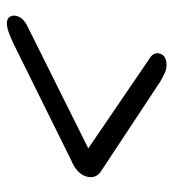

<svg xmlns="http://www.w3.org/2000/svg" viewBox="7 -621 504 558"><g transform="rotate(90 259.0 -342.0)"><path d="M418.5 -341.5 422 -352 66 -174.5Q49 -167 39.5 -158.8Q30 -150.5 27.5 -141.5Q23 -129 28.2 -119.5Q33.5 -110 47 -110Q59 -110 72.5 -114.8Q86 -119.5 105.5 -128.5L445 -296.5Q464.5 -304.5 476.8 -315.8Q489 -327 493 -341Q501.5 -371 472.5 -387L217.5 -555.5Q203 -564 191.8 -569Q180.5 -574 169 -574Q141 -574 135.5 -553.5Q133 -545 137.2 -537Q141.5 -529 154 -522Z"/></g></svg>

Font: Fraunces SemiBold
Style: Italic
Weight: 600
Italic angle: -16°
Version: Version 1.000;[b76b70a41]